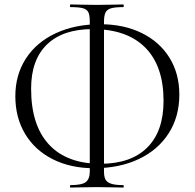

<svg xmlns="http://www.w3.org/2000/svg" viewBox="-20 -745 876 864"><path d="M297 88Q349 88 366.5 74Q384 60 384 27V-649Q384 -677 377.5 -690Q371 -703 353 -708Q335 -713 297 -713Q295 -713 295 -719Q295 -725 297 -725Q329 -725 347 -724L415 -723L488 -724Q505 -725 534 -725Q537 -725 537 -719Q537 -713 534 -713Q497 -713 479 -707.5Q461 -702 454.5 -688Q448 -674 448 -647V27Q448 50 454.5 62.5Q461 75 479.5 81.5Q498 88 534 88Q537 88 537 93.5Q537 99 534 99Q505 99 487 98L415 97L347 98Q329 99 297 99Q295 99 295 93.5Q295 88 297 88ZM49 -312Q49 -408 96.5 -481.5Q144 -555 231 -595.5Q318 -636 431 -636Q537 -636 617.5 -596.5Q698 -557 742.5 -485.5Q787 -414 787 -319Q787 -220 739 -145Q691 -70 604 -29Q517 12 403 12Q298 12 217.5 -28.5Q137 -69 93 -142.5Q49 -216 49 -312ZM716 -291Q716 -448 633.5 -531Q551 -614 396 -614Q263 -614 191.5 -545Q120 -476 120 -346Q120 -181 200.5 -94.5Q281 -8 432 -8Q569 -8 642.5 -81Q716 -154 716 -291Z"/></svg>

Font: Cormorant Infant
Style: Regular
Weight: 400
Designer: Christian Thalmann (Catharsis Fonts)
Foundry: Catharsis Fonts
Version: Version 4.000